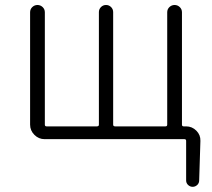

<svg xmlns="http://www.w3.org/2000/svg" viewBox="-20 -551 843 763"><path d="M703.1 -55.7Q703.1 -48.8 710 -48.8H719.7Q743.2 -48.8 760.3 -31.7Q777.3 -14.6 776.4 8.8L771.5 166Q771.5 176.8 763.7 184.1Q755.9 191.4 745.6 191.4Q735.4 191.4 727.5 184.1Q719.7 176.8 719.7 166V8.8Q719.7 2 712.9 2H157.2Q133.8 2 116.7 -15.1Q99.6 -32.2 99.6 -55.7V-502Q99.6 -514.6 108.4 -522.9Q117.2 -531.2 128.9 -531.2Q140.6 -531.2 149.4 -522.9Q158.2 -514.6 158.2 -502V-55.7Q158.2 -48.8 165 -48.8H365.2Q373 -48.8 373 -55.7V-502.9Q373 -514.6 381.3 -522.9Q389.6 -531.2 401.4 -531.2Q413.1 -531.2 421.4 -522.9Q429.7 -514.6 429.7 -502.9V-55.7Q429.7 -48.8 437.5 -48.8H637.7Q644.5 -48.8 644.5 -55.7V-502Q644.5 -514.6 653.3 -522.9Q662.1 -531.2 673.8 -531.2Q685.5 -531.2 694.3 -522.9Q703.1 -514.6 703.1 -502Z"/></svg>

Font: Gen Jyuu Gothic Light
Style: Regular
Weight: 200
Designer: [Source Han Sans]
Ryoko NISHIZUKA  (kana & ideographs); Paul D. Hunt (Latin, Greek & Cyrillic); Wenlong ZHANG  (bopomofo
Version: Version 1.002.20150607